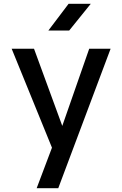

<svg xmlns="http://www.w3.org/2000/svg" viewBox="-20 -805 640 1005"><path d="M172 180 252 -32 41 -550H158L306 -146L447 -550H559L285 180ZM233 -645 339 -785H455L342 -645Z"/></svg>

Font: Tiny SemiBold
Style: Regular
Weight: 600
Designer: Philipp Nurullin, Konstantin Bulenkov
Foundry: JetBrains
Version: Version 2.251; ttfautohint (v1.8.4.7-5d5b)